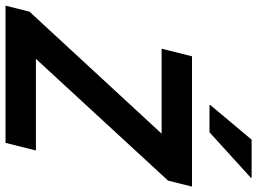

<svg xmlns="http://www.w3.org/2000/svg" viewBox="-166 -793 931 695"><g transform="rotate(90 299.5 -445.5)"><path d="M-27.5 0 -5.8 -86.7 435.8 -565H128.3L155.8 -675H627.5L605.8 -588.3L165 -110H496.7L469.2 0ZM331.7 -738.3 332.5 -741.7 457.5 -890.8H595.8L595 -887.5L430.8 -738.3Z"/></g></svg>

Font: Funnel Sans SemiBold
Style: Italic
Weight: 600
Italic angle: -14.036°
Designer: NORD ID, Kristian Moeller
Foundry: Dicotype
Version: Version 1.000